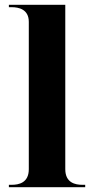

<svg xmlns="http://www.w3.org/2000/svg" viewBox="-20 -780 392 800"><path d="M17 0H335V-10H323C294 -10 252 -18 252 -75V-760H17V-750H29C57 -750 100 -742 100 -689V-75C100 -18 58 -10 29 -10H17Z"/></svg>

Font: Noto Serif Display
Style: Bold
Weight: 700
Designer: Monotype Design Team
Foundry: Monotype Imaging Inc.
Version: Version 2.009